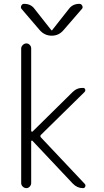

<svg xmlns="http://www.w3.org/2000/svg" viewBox="-20 -975 540 995"><path d="M356.4 -498Q378.9 -520.5 410.2 -519.5Q418.9 -519.5 421.4 -511.7Q423.8 -503.9 418 -498L192.4 -276.4Q186.5 -270.5 191.4 -263.7L418.9 -22.5Q424.8 -16.6 421.9 -8.3Q418.9 0 410.2 0Q379.9 0 357.4 -23.4L147.5 -246.1Q146.5 -247.1 144 -246.1Q141.6 -245.1 141.6 -243.2V-26.4Q141.6 -16.6 134.3 -8.3Q127 0 116.7 0Q106.4 0 98.1 -7.8Q89.8 -15.6 89.8 -26.4V-723.6Q89.8 -733.4 98.1 -741.7Q106.4 -750 116.7 -750Q127 -750 134.3 -742.2Q141.6 -734.4 141.6 -723.6V-295.9Q141.6 -293.9 144.5 -293Q147.5 -292 148.4 -293ZM185.5 -819.3 91.8 -928.7Q85.9 -935.5 90.3 -945.3Q94.7 -955.1 104.5 -955.1Q140.6 -955.1 159.2 -928.7L246.1 -818.4Q247.1 -817.4 248 -817.4L250 -818.4L336.9 -928.7Q356.4 -955.1 391.6 -955.1Q401.4 -955.1 406.2 -945.3Q411.1 -935.5 404.3 -928.7L309.6 -819.3Q285.2 -790 248 -790Q210.9 -790 185.5 -819.3Z"/></svg>

Font: Rounded Mgen+ 1mn light
Style: Regular
Weight: 200
Designer: [Source Han Sans]
Ryoko NISHIZUKA  (kana & ideographs); Paul D. Hunt (Latin, Greek & Cyrillic); Wenlong ZHANG  (bopomofo
Version: Version 1.059.20150602